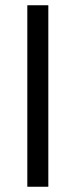

<svg xmlns="http://www.w3.org/2000/svg" viewBox="-20 -711 288 731"><path d="M84 0V-691H164V0Z"/></svg>

Font: Cairo
Style: Regular
Weight: 400
Designer: Mohamed Gaber, Accademia di Belle Arti di Urbino
Foundry: Kief Type Foundry, Accademia di Belle Arti di Urbino
Version: Version 3.120